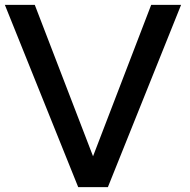

<svg xmlns="http://www.w3.org/2000/svg" viewBox="-21 -770 780 790"><path d="M724.1 -750 422.9 0H300.8L-1 -750H122.1L361.8 -127L601.1 -750Z"/></svg>

Font: Oakes Grotesk
Style: Medium
Weight: 500
Designer: Samuel Oakes
Foundry: Samuel Oakes
Version: Version 1.0 | wf-rip DC20170320